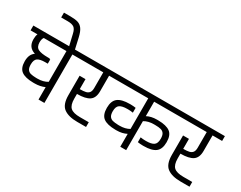

<svg xmlns="http://www.w3.org/2000/svg" viewBox="-112 -1459 2509 2001"><g transform="rotate(30 1142.5 -458.5)"><path d="M608 -641V-583H493V0H422V-149Q368 -125 302 -125H284Q188 -126 143 -159.5Q98 -193 98 -275Q98 -359 151 -394Q106 -408 84 -438.5Q62 -469 62 -519Q62 -558 73 -583H-10V-641ZM422 -213V-583H149Q133 -563 133 -522Q134 -466 170 -447.5Q206 -429 287 -429H310V-423H319V-372H287Q226 -372 197.5 -352.5Q169 -333 169 -277Q169 -237 182.5 -217Q196 -197 220.5 -190.5Q245 -184 287 -183H305Q373 -183 422 -213Z M390 -772Q379 -823 354.5 -841Q330 -859 277 -859H199V-917H277Q334 -917 368 -906.5Q402 -896 424.5 -864.5Q447 -833 461 -772L493 -631H423Z M740 -251V-195Q740 -117 773.5 -87Q807 -57 888 -57H994V0H888Q782 0 725.5 -41.5Q669 -83 669 -195V-429H740V-309H741Q785 -309 811 -315Q837 -321 851 -339.5Q865 -358 865 -395V-583H588V-641H1050V-583H935V-395Q935 -315 888 -283Q841 -251 741 -251Z M1477 -583V-409Q1527 -436 1596 -436H1612Q1710 -435 1755.5 -401Q1801 -367 1801 -282Q1801 -198 1755.5 -163Q1710 -128 1613 -128H1601Q1586 -128 1569 -129.5Q1552 -131 1541 -133V-191Q1571 -186 1599 -186H1611Q1672 -186 1701 -206Q1730 -226 1730 -282Q1730 -323 1716.5 -343.5Q1703 -364 1677.5 -371Q1652 -378 1608 -378H1593Q1525 -378 1477 -349V0H1406V-155Q1354 -128 1287 -128H1271Q1173 -129 1127.5 -163Q1082 -197 1082 -282Q1082 -366 1127.5 -401Q1173 -436 1270 -436H1282Q1297 -436 1314 -434.5Q1331 -433 1342 -431V-373Q1312 -378 1284 -378H1272Q1211 -378 1182 -358Q1153 -338 1153 -282Q1153 -242 1166.5 -221.5Q1180 -201 1205.5 -194Q1231 -187 1275 -186H1290Q1358 -186 1406 -214V-583H1030V-641H1853V-583Z M1985 -251V-195Q1985 -117 2018.5 -87Q2052 -57 2133 -57H2239V0H2133Q2027 0 1970.5 -41.5Q1914 -83 1914 -195V-429H1985V-309H1986Q2030 -309 2056 -315Q2082 -321 2096 -339.5Q2110 -358 2110 -395V-583H1833V-641H2295V-583H2180V-395Q2180 -315 2133 -283Q2086 -251 1986 -251Z"/></g></svg>

Font: Biryani Light
Style: Regular
Weight: 300
Designer: Dan Reynolds and Mathieu Réguer
Foundry: Dan Reynolds and Mathieu Réguer
Version: Version 1.004; ttfautohint (v1.1) -l 5 -r 5 -G 72 -x 0 -D la